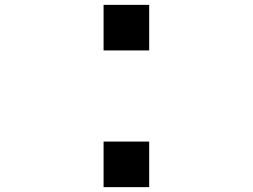

<svg xmlns="http://www.w3.org/2000/svg" viewBox="-20 -770 1040 790"><path d="M406.2 -562.5V-750H593.8V-562.5ZM406.2 0V-187.5H593.8V0Z"/></svg>

Font: Xanmono
Style: Regular
Weight: 400
Designer: GGBotNet
Foundry: GGBotNet
Version: 1.00